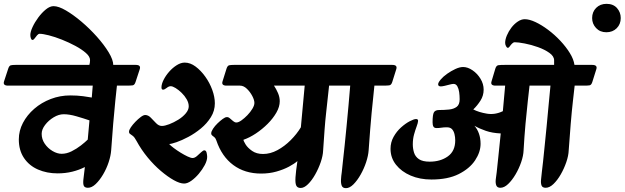

<svg xmlns="http://www.w3.org/2000/svg" viewBox="-81 -957 3253 1000"><path d="M-60 -533 -38 -600Q-33 -615 -24.5 -617Q-16 -619 0 -619H626Q654 -619 647 -597L625 -530Q620 -514 610 -512.5Q600 -511 576 -511H528Q525 -483 519.5 -431Q514 -379 508.5 -312Q503 -245 498 -174Q496 -146 485 -112.5Q474 -79 456 -48.5Q438 -18 417.5 1.5Q397 21 377 21Q362 21 356.5 12.5Q351 4 353 -19.5Q355 -43 361 -87Q332 -72 296 -63Q260 -54 219 -54Q163 -54 117 -74Q71 -94 44 -134Q17 -174 17 -231Q17 -276 38.5 -317Q60 -358 97.5 -390.5Q135 -423 183.5 -441.5Q232 -460 285 -460Q321 -460 351.5 -456Q382 -452 397 -449L402 -511H-39Q-67 -511 -60 -533ZM136 -260Q136 -232 152 -208.5Q168 -185 192.5 -170.5Q217 -156 240 -156Q266 -156 292 -169Q318 -182 340.5 -199.5Q363 -217 376 -230L385 -330Q353 -341 316.5 -351.5Q280 -362 251 -362Q225 -362 198.5 -346Q172 -330 154 -306.5Q136 -283 136 -260Z M384 -617Q386 -623 387 -630.5Q388 -638 388 -644Q388 -662 366.5 -681Q345 -700 311.5 -718Q278 -736 241.5 -750.5Q205 -765 173.5 -773Q142 -781 125 -781Q119 -781 112 -773Q105 -765 99.5 -757Q94 -749 88 -749Q83 -749 80 -757Q77 -765 77 -775Q77 -791 88.5 -816Q100 -841 118.5 -866Q137 -891 158 -908Q179 -925 198 -925Q224 -925 262.5 -902.5Q301 -880 343.5 -844Q386 -808 423.5 -766Q461 -724 485 -684.5Q509 -645 509 -617Z M591 -271Q591 -280 600.5 -294Q610 -308 624 -322.5Q638 -337 652 -347.5Q666 -358 675 -358Q691 -358 704.5 -344Q718 -330 732 -315.5Q746 -301 762 -301Q777 -301 800.5 -310Q824 -319 847.5 -333.5Q871 -348 886.5 -366.5Q902 -385 902 -403Q902 -421 891.5 -439.5Q881 -458 865 -473.5Q849 -489 833.5 -498.5Q818 -508 808 -508Q798 -508 787 -499Q776 -490 768 -490Q760 -490 760 -502Q760 -519 771 -541Q782 -563 800 -583.5Q818 -604 839.5 -617.5Q861 -631 881 -631Q910 -631 937.5 -610.5Q965 -590 988 -558Q1011 -526 1024.5 -489Q1038 -452 1038 -419Q1038 -380 1017.5 -347Q997 -314 965.5 -288Q934 -262 900 -244Q866 -226 838.5 -216.5Q811 -207 800 -207Q807 -199 823.5 -186.5Q840 -174 859.5 -162Q879 -150 896 -142Q913 -134 922 -134Q933 -134 944.5 -144Q956 -154 966.5 -164Q977 -174 983 -174Q992 -174 995 -162Q998 -150 998 -140Q998 -121 985.5 -97.5Q973 -74 954.5 -52Q936 -30 915.5 -15.5Q895 -1 878 -1Q856 -1 824.5 -18.5Q793 -36 757 -66.5Q721 -97 688 -137Q655 -177 630 -223Q620 -242 611 -249Q602 -256 596.5 -259.5Q591 -263 591 -271ZM1019 -262Q1019 -272 1028.5 -286.5Q1038 -301 1052 -314.5Q1066 -328 1079 -337.5Q1092 -347 1100 -347Q1108 -348 1116.5 -340.5Q1125 -333 1133.5 -326Q1142 -319 1150 -319Q1161 -319 1176.5 -330Q1192 -341 1207.5 -357Q1223 -373 1233.5 -390.5Q1244 -408 1244 -421Q1244 -436 1233 -457Q1222 -478 1205 -494.5Q1188 -511 1169 -511H1099Q1071 -511 1078 -533L1099 -600Q1104 -615 1112.5 -617Q1121 -619 1137 -619H1727Q1755 -619 1748 -597L1726 -530Q1721 -514 1711 -512.5Q1701 -511 1677 -511H1633Q1629 -476 1625.5 -442Q1622 -408 1617.5 -368.5Q1613 -329 1609.5 -281.5Q1606 -234 1602 -174Q1601 -146 1589.5 -112.5Q1578 -79 1560.5 -48Q1543 -17 1523 2.5Q1503 22 1485 22Q1468 22 1462 9.5Q1456 -3 1458 -33.5Q1460 -64 1468 -118Q1452 -104 1424 -89Q1396 -74 1359 -63.5Q1322 -53 1279 -53Q1194 -53 1134 -97.5Q1074 -142 1046 -225Q1042 -237 1036 -242Q1030 -247 1024.5 -251Q1019 -255 1019 -262ZM1187 -229Q1187 -223 1198 -205Q1209 -187 1232 -171Q1255 -155 1289 -155Q1327 -155 1364 -175Q1401 -195 1433 -227Q1465 -259 1486 -294L1506 -511H1346Q1358 -493 1367 -472Q1376 -451 1376 -430Q1376 -401 1358.5 -370.5Q1341 -340 1313 -312Q1285 -284 1252 -262Q1219 -240 1187 -229Z M1622 -533 1644 -600Q1648 -615 1656 -617Q1664 -619 1677 -619H1962Q1990 -619 1983 -597L1962 -530Q1957 -514 1946.5 -512.5Q1936 -511 1913 -511H1869Q1866 -476 1862 -442Q1858 -408 1854.5 -368.5Q1851 -329 1847 -281.5Q1843 -234 1839 -174Q1837 -146 1826 -112.5Q1815 -79 1797.5 -48Q1780 -17 1760 3Q1740 23 1721 23Q1704 23 1699 10.5Q1694 -2 1695 -21.5Q1696 -41 1699 -60Q1701 -80 1705 -116Q1709 -152 1714 -199Q1719 -246 1724 -299Q1729 -352 1734 -406Q1739 -460 1743 -511H1643Q1615 -511 1622 -533Z M1953 -182Q1953 -135 1981.5 -99Q2010 -63 2058 -42.5Q2106 -22 2166 -22Q2252 -22 2308.5 -50.5Q2365 -79 2393.5 -122Q2422 -165 2422 -208Q2422 -237 2413.5 -261Q2405 -285 2390 -302Q2416 -287 2449.5 -275.5Q2483 -264 2527 -262Q2520 -194 2514.5 -140.5Q2509 -87 2506 -60Q2503 -41 2501 -22Q2499 -3 2504 9Q2509 21 2525 21Q2545 21 2565.5 1.5Q2586 -18 2604 -48.5Q2622 -79 2633.5 -112.5Q2645 -146 2646 -174Q2650 -245 2656 -312Q2662 -379 2668 -431Q2674 -483 2677 -511H2786Q2781 -460 2776 -406Q2771 -352 2766 -299Q2761 -246 2756 -199Q2751 -152 2747.5 -116Q2744 -80 2741 -60Q2739 -41 2737 -22Q2735 -3 2739.5 9Q2744 21 2761 21Q2781 21 2801.5 1.5Q2822 -18 2839.5 -48.5Q2857 -79 2868.5 -112.5Q2880 -146 2881 -174Q2886 -245 2891.5 -312Q2897 -379 2903 -431Q2909 -483 2912 -511H2963Q2980 -511 2989.5 -512.5Q2999 -514 3004 -530L3025 -597Q3032 -619 3003 -619H2911Q2907 -648 2887 -680.5Q2867 -713 2837.5 -744.5Q2808 -776 2774 -801.5Q2740 -827 2708 -842Q2676 -857 2652 -857Q2634 -857 2615.5 -844.5Q2597 -832 2582.5 -813Q2568 -794 2559 -772.5Q2550 -751 2550 -734Q2550 -725 2554.5 -716.5Q2559 -708 2564 -708Q2569 -708 2574 -715.5Q2579 -723 2586 -730Q2593 -737 2600 -737Q2618 -737 2652 -730.5Q2686 -724 2721 -711.5Q2756 -699 2780.5 -681.5Q2805 -664 2805 -643Q2805 -638 2805 -631.5Q2805 -625 2805 -619H2548Q2526 -619 2515 -617.5Q2504 -616 2499 -600L2479 -533Q2472 -511 2500 -511H2550L2538 -378Q2497 -358 2455 -365Q2413 -372 2384 -387Q2405 -407 2421.5 -433Q2438 -459 2438 -490Q2438 -520 2421.5 -547Q2405 -574 2380 -591Q2355 -608 2331 -608Q2313 -608 2290.5 -597.5Q2268 -587 2247.5 -572.5Q2227 -558 2214 -542.5Q2201 -527 2201 -518Q2201 -507 2215 -507Q2222 -507 2235 -510Q2248 -513 2261 -516.5Q2274 -520 2281 -520Q2294 -520 2301 -507.5Q2308 -495 2310.5 -477Q2313 -459 2313 -440Q2313 -412 2297.5 -400.5Q2282 -389 2257.5 -386.5Q2233 -384 2206 -384Q2186 -384 2179 -372Q2172 -360 2172 -320Q2172 -305 2176.5 -297.5Q2181 -290 2193 -290Q2206 -290 2218 -292Q2230 -294 2246 -294Q2264 -294 2273 -284.5Q2282 -275 2286 -259Q2290 -243 2290 -226Q2290 -170 2251.5 -142.5Q2213 -115 2157 -115Q2120 -115 2101 -128Q2082 -141 2075.5 -162Q2069 -183 2069 -205Q2069 -233 2075.5 -256.5Q2082 -280 2089 -298.5Q2096 -317 2096.5 -327Q2097 -337 2086 -337Q2075 -337 2053 -325.5Q2031 -314 2008 -293.5Q1985 -273 1969 -244.5Q1953 -216 1953 -182Z M3003 -863Q3003 -895 3024 -916Q3045 -937 3078 -937Q3113 -937 3132.5 -915Q3152 -893 3152 -863Q3152 -831 3131 -810Q3110 -789 3077 -789Q3044 -789 3023.5 -811Q3003 -833 3003 -863Z"/></svg>

Font: Alkatra SemiBold
Style: Regular
Weight: 600
Designer: Suman Bhandary
Version: Version 1.100;gftools[0.9.22]